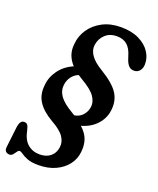

<svg xmlns="http://www.w3.org/2000/svg" viewBox="-184 -816 932 1130"><g transform="rotate(20 282.5 -251.0)"><path d="M195 213.5Q150 213.5 124.5 203.2Q99 193 85.8 183Q72.5 173 64 173Q56.5 173 49.8 183.2Q43 193.5 34.5 203.5Q26 213.5 14 213.5Q-1.5 213.5 -10.2 204.2Q-19 195 -16 174.5L-1 45.5Q1.5 27 9 15.2Q16.5 3.5 30 3Q44.5 3 51.2 11.2Q58 19.5 63.5 43.5Q74.5 100 105.2 126Q136 152 180 152Q221 152 247 130.8Q273 109.5 278 73Q283.5 38.5 262 6.8Q240.5 -25 182 -57.5Q119 -94 90.8 -137.8Q62.5 -181.5 69.5 -240Q73 -291.5 105.2 -336Q137.5 -380.5 192.5 -404Q168 -430 157 -460.8Q146 -491.5 150.5 -529.5Q154.5 -580 183.5 -622.5Q212.5 -665 261.8 -690.5Q311 -716 376 -716Q443.5 -716 490 -693Q536.5 -670 560 -633.5Q583.5 -597 582 -557.5Q582 -534.5 569 -517.8Q556 -501 533 -501Q514 -501 501.8 -513Q489.5 -525 481 -547.5L472.5 -573Q460.5 -614.5 436.2 -636Q412 -657.5 370 -657.5Q328 -657.5 299.8 -632Q271.5 -606.5 265 -565.5Q255 -497.5 355.5 -438Q436 -389 465.5 -344Q495 -299 488.5 -241Q484 -188 447.5 -147Q411 -106 351.5 -89.5Q387.5 -56.5 399 -22.2Q410.5 12 406 53Q402 98.5 374.5 134.8Q347 171 301 192.2Q255 213.5 195 213.5ZM275.5 -145Q285 -139.5 293.5 -134Q325.5 -139 345 -160.8Q364.5 -182.5 369 -212Q374 -246.5 350.8 -279.5Q327.5 -312.5 262.5 -350Q249 -358 237.5 -366Q212 -356 195.5 -334Q179 -312 175.5 -284Q170 -245.5 193.2 -212.5Q216.5 -179.5 275.5 -145Z"/></g></svg>

Font: Fraunces 144pt S100 SemiBold
Style: Italic
Weight: 600
Italic angle: -16°
Version: Version 1.000; ttfautohint (v1.8.3)